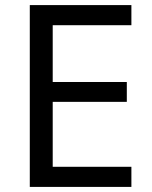

<svg xmlns="http://www.w3.org/2000/svg" viewBox="-20 -734 596 754"><path d="M496 0H97V-714H496V-635H187V-412H478V-334H187V-79H496Z"/></svg>

Font: Noto Sans SignWriting
Style: Regular
Weight: 400
Designer: Monotype Design Team
Foundry: Monotype Imaging Inc.
Version: Version 2.004; ttfautohint (v1.8.4.7-5d5b)